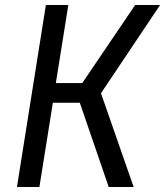

<svg xmlns="http://www.w3.org/2000/svg" viewBox="-20 -750 662 770"><path d="M48 0 164 -730H254L204 -417H310L522 -730H622L385 -376L516 0H416L300 -338H192L138 0Z"/></svg>

Font: NKDuy Mono
Style: Italic
Weight: 400
Italic angle: -9°
Monospace: yes
Designer: NKDuy
Foundry: NKDuy
Version: Version 2.251; ttfautohint (v1.8.4.7-5d5b)